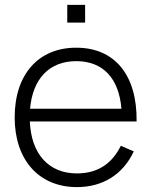

<svg xmlns="http://www.w3.org/2000/svg" viewBox="-20 -750 619 785"><path d="M255 -657.5H328V-730H255ZM294.5 -41C180 -41 107.5 -119.5 102 -253.5H538.5C541 -442.5 450 -555 291.5 -555C137 -555 40 -446 40 -270C40 -95 140 15 294.5 15C400.5 15 483 -37 527 -131L474 -154C439 -83 382 -41 294.5 -41ZM103 -305.5C113.5 -428 182 -500 291.5 -500C400.5 -500 466 -431 476.5 -305.5Z"/></svg>

Font: Vela Sans Light
Style: Regular
Weight: 300
Designer: Principal design: Mikhail Sharanda - project Manrope.
Design modification: Ravid Balaliev
Foundry: Mikhail Sharanda
Version: Version 1.001